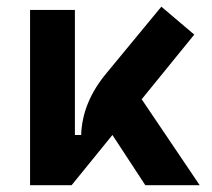

<svg xmlns="http://www.w3.org/2000/svg" viewBox="-20 -547 626 567"><path d="M68.8 0V-517.6H201.2V-148.4H219.7Q222.7 -245.1 294.9 -331.5L456.5 -527.3L553.7 -444.8L398.4 -253.9L569.8 0H409.2L312 -148.4L191.4 0Z"/></svg>

Font: Cascadia Mono PL
Style: Bold
Weight: 700
Monospace: yes
Designer: Aaron Bell
Foundry: Saja Typeworks
Version: Version 2404.023; ttfautohint (v1.8.4)